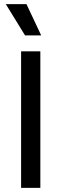

<svg xmlns="http://www.w3.org/2000/svg" viewBox="-20 -908 297 928"><path d="M82 0V-660H175V0ZM101 -737 8 -888H108L179 -737Z"/></svg>

Font: Bricolage Grotesque 24pt
Style: Regular
Weight: 400
Designer: Mathieu Triay
Foundry: Atelier Triay
Version: Version 1.001;gftools[0.9.33.dev8+g029e19f]